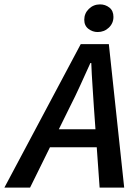

<svg xmlns="http://www.w3.org/2000/svg" viewBox="-76 -855 625 875"><path d="M-56 0 292 -654H420L490 0H378L352 -365Q349 -415 345.5 -465Q342 -515 340 -568H336Q312 -515 289.5 -465.5Q267 -416 241 -365L61 0ZM108 -184 128 -266H421L402 -184ZM369 -709Q346 -709 327 -723.5Q308 -738 308 -765Q308 -794 329 -814.5Q350 -835 380 -835Q404 -835 422.5 -820.5Q441 -806 441 -778Q441 -749 420 -729Q399 -709 369 -709Z"/></svg>

Font: Source Sans 3 ExtraLight SemiBold
Style: Italic
Weight: 600
Italic angle: -11°
Version: Version 3.052;hotconv 1.1.0;makeotfexe 2.6.0